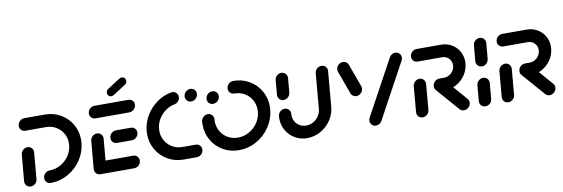

<svg xmlns="http://www.w3.org/2000/svg" viewBox="-52 -1073 4266 1455"><g transform="rotate(-10 2081.0 -345.5)"><path d="M117.8 -297.8Q130.7 -297.8 141.1 -291.3Q151.5 -284.8 156.9 -273.9Q162.2 -263 161.1 -250L143.3 -47.8Q141.9 -27.8 126.7 -13.9Q111.5 0 91.9 0Q78.9 0 68.3 -6.3Q57.8 -12.6 52.4 -23.7Q47 -34.8 48.1 -47.8L65.9 -250Q67.8 -269.6 83 -283.7Q98.1 -297.8 117.8 -297.8ZM201.9 -43.7Q201.9 -57.4 208.9 -69.3Q215.9 -81.1 227.8 -88.1Q239.6 -95.2 253.3 -95.2Q297.8 -95.2 337.4 -117.2Q377 -139.3 402.6 -177Q428.1 -214.8 431.9 -259.6Q432.6 -269.3 432.6 -274.4Q432.6 -315.6 412.8 -349.6Q393 -383.7 358.7 -403.5Q324.4 -423.3 282.2 -423.3H124.4Q105.9 -423.3 93.3 -435.7Q80.7 -448.1 80.7 -466.3Q80.7 -480.4 88 -492.4Q95.2 -504.4 107 -511.5Q118.9 -518.5 132.6 -518.5H290.4Q356.7 -518.5 411.1 -487.2Q465.6 -455.9 496.9 -401.9Q528.1 -347.8 528.1 -282.6Q528.1 -271.5 527 -259.6Q520.7 -188.9 480.7 -129.3Q440.7 -69.6 378.1 -34.8Q315.6 0 245.2 0Q226.7 0 214.3 -12.6Q201.9 -25.2 201.9 -43.7Z M583.3 -44.8 602.6 -261.1Q604.4 -280.7 619.4 -294.8Q634.4 -308.9 654.1 -308.9Q667 -308.9 677.4 -302.4Q687.8 -295.9 693.3 -285Q698.9 -274.1 697.8 -261.1L678.5 -44.8ZM938.9 -51.9Q938.9 -37.8 931.9 -25.9Q924.8 -14.1 912.8 -7Q900.7 0 887 0H627Q608.5 0 596.1 -12.6Q583.7 -25.2 583.7 -43.7Q583.7 -57.4 590.7 -69.3Q597.8 -81.1 609.6 -88.1Q621.5 -95.2 635.2 -95.2H895.6Q914.1 -95.2 926.5 -82.8Q938.9 -70.4 938.9 -51.9ZM748.9 -255.2Q748.9 -268.9 755.9 -280.9Q763 -293 774.8 -300Q786.7 -307 800.4 -307H914.1Q932.6 -307 945.2 -294.6Q957.8 -282.2 957.8 -264.1Q957.8 -250 950.6 -238Q943.3 -225.9 931.3 -218.9Q919.3 -211.9 905.6 -211.9H792.2Q773.7 -211.9 761.3 -224.3Q748.9 -236.7 748.9 -255.2ZM620.4 -466.3Q620.4 -480.4 627.6 -492.4Q634.8 -504.4 646.7 -511.5Q658.5 -518.5 672.2 -518.5H932.2Q951.1 -518.5 963.7 -506.3Q976.3 -494.1 976.3 -475.9Q976.3 -461.9 969.1 -449.6Q961.9 -437.4 949.8 -430.4Q937.8 -423.3 924.1 -423.3H664.1Q645.6 -423.3 633 -435.7Q620.4 -448.1 620.4 -466.3ZM811.9 -567.8Q798.9 -567.8 790.4 -576.5Q781.9 -585.2 781.9 -597.8Q781.9 -606.7 786.3 -614.4Q790.7 -622.2 798.1 -627L894.1 -688.5Q902.6 -694.1 912.6 -694.1Q925.6 -694.1 934.1 -685.4Q942.6 -676.7 942.6 -664.1Q942.6 -655.2 938.1 -647.4Q933.7 -639.6 926.3 -634.8L830.4 -573.3Q822.2 -567.8 811.9 -567.8Z M1027.8 -238.5Q1027.8 -250 1028.9 -261.5Q1034.4 -323.3 1066.3 -377.4Q1098.1 -431.5 1148.7 -468.3Q1199.3 -505.2 1259.3 -517Q1264.8 -518.1 1270 -518.1Q1288.1 -518.1 1300.9 -505.7Q1313.7 -493.3 1313.7 -475.2Q1313.7 -456.7 1301.9 -442.4Q1290 -428.1 1272.6 -424.4Q1234.1 -417 1201.5 -393.7Q1168.9 -370.4 1148.1 -335.7Q1127.4 -301.1 1124.1 -261.5Q1123.3 -251.1 1123.3 -246.7Q1123.3 -204.8 1143.3 -170.2Q1163.3 -135.6 1198.1 -115.4Q1233 -95.2 1275.6 -95.2H1377Q1395.6 -95.2 1408 -82.8Q1420.4 -70.4 1420.4 -51.9Q1420.4 -37.8 1413.3 -25.9Q1406.3 -14.1 1394.4 -7Q1382.6 0 1368.9 0H1267.4Q1200.4 0 1145.6 -31.7Q1090.7 -63.3 1059.3 -118Q1027.8 -172.6 1027.8 -238.5ZM1357.4 -467Q1357.4 -480.7 1364.6 -492.6Q1371.9 -504.4 1383.7 -511.5Q1395.6 -518.5 1409.3 -518.5Q1427.8 -518.5 1440.4 -506.3Q1453 -494.1 1453 -475.9Q1453 -461.9 1445.7 -449.6Q1438.5 -437.4 1426.7 -430.4Q1414.8 -423.3 1401.1 -423.3Q1382.6 -423.3 1370 -435.9Q1357.4 -448.5 1357.4 -467Z M1517.8 -420Q1517.8 -433.7 1525 -445.7Q1532.2 -457.8 1544.1 -464.8Q1555.9 -471.9 1569.6 -471.9Q1588.1 -471.9 1600.6 -459.3Q1613 -446.7 1613 -428.1Q1613 -414.4 1605.9 -402.6Q1598.9 -390.7 1587 -383.7Q1575.2 -376.7 1561.5 -376.7Q1543 -376.7 1530.4 -389.1Q1517.8 -401.5 1517.8 -420ZM1688.5 -469.6Q1688.5 -483.3 1695.7 -495.4Q1703 -507.4 1714.8 -514.4Q1726.7 -521.5 1740.4 -521.5Q1807.4 -521.5 1862.4 -490Q1917.4 -458.5 1948.9 -403.9Q1980.4 -349.3 1980.4 -283Q1980.4 -271.5 1979.3 -259.3Q1973 -187.8 1932.6 -127.6Q1892.2 -67.4 1829.1 -32.2Q1765.9 3 1694.4 3Q1627 3 1572 -28.7Q1517 -60.4 1485.6 -115.2Q1454.1 -170 1454.1 -236.3Q1454.1 -247.8 1455.2 -259.3Q1457 -278.9 1472.2 -293Q1487.4 -307 1507 -307Q1520 -307 1530.4 -300.6Q1540.7 -294.1 1546.1 -283.1Q1551.5 -272.2 1550.4 -259.3Q1549.6 -248.9 1549.6 -244.4Q1549.6 -202.2 1569.6 -167.4Q1589.6 -132.6 1624.6 -112.4Q1659.6 -92.2 1702.6 -92.2Q1748.1 -92.2 1788.5 -114.6Q1828.9 -137 1854.6 -175.4Q1880.4 -213.7 1884.1 -259.3Q1884.8 -269.6 1884.8 -274.1Q1884.8 -316.3 1864.8 -351.1Q1844.8 -385.9 1809.8 -406.1Q1774.8 -426.3 1731.9 -426.3Q1713.3 -426.3 1700.9 -438.7Q1688.5 -451.1 1688.5 -469.6Z M2092.2 -312.6Q2079.3 -312.6 2068.9 -319.1Q2058.5 -325.6 2053.1 -336.5Q2047.8 -347.4 2048.9 -360.4L2058.5 -471.1Q2060 -490.7 2075.2 -504.6Q2090.4 -518.5 2110 -518.5Q2123 -518.5 2133.3 -512.2Q2143.7 -505.9 2149.3 -495Q2154.8 -484.1 2153.7 -471.1L2144.1 -360.4Q2143 -347.4 2135.6 -336.5Q2128.1 -325.6 2116.7 -319.1Q2105.2 -312.6 2092.2 -312.6ZM2418.5 -518.1Q2431.5 -518.1 2441.9 -511.9Q2452.2 -505.6 2457.6 -494.6Q2463 -483.7 2461.9 -470.7L2438.1 -198.5Q2433.3 -143.7 2402 -97.4Q2370.7 -51.1 2322.2 -24.1Q2273.7 3 2219.3 3Q2167.8 3 2125.6 -21.3Q2083.3 -45.6 2059.1 -87.8Q2034.8 -130 2034.8 -181.1Q2034.8 -186.7 2035.6 -198.5Q2036.7 -211.5 2044.1 -222.4Q2051.5 -233.3 2063 -239.8Q2074.4 -246.3 2087.4 -246.3Q2100.4 -246.3 2110.7 -239.8Q2121.1 -233.3 2126.5 -222.4Q2131.9 -211.5 2130.7 -198.5Q2130.4 -195.2 2130.4 -188.9Q2130.4 -161.9 2143.1 -139.8Q2155.9 -117.8 2178.1 -105Q2200.4 -92.2 2227.4 -92.2Q2256.3 -92.2 2281.9 -106.5Q2307.4 -120.7 2323.9 -145.2Q2340.4 -169.6 2343 -198.5L2366.7 -470.7Q2368.5 -490.4 2383.7 -504.3Q2398.9 -518.1 2418.5 -518.1Z M2692.2 -294.1Q2691.1 -281.1 2683.7 -270.2Q2676.3 -259.3 2664.8 -252.8Q2653.3 -246.3 2640.4 -246.3Q2626.3 -246.3 2615.6 -253.7Q2604.8 -261.1 2599.6 -273.3L2535.2 -450Q2531.5 -459.6 2531.9 -471.1Q2533.7 -490.7 2548.9 -504.6Q2564.1 -518.5 2583.7 -518.5Q2597.8 -518.5 2608.7 -511.3Q2619.6 -504.1 2624.4 -491.9L2688.9 -315.2Q2693 -305.6 2692.2 -294.1ZM2748.1 0Q2729.6 0 2717 -12.6Q2704.4 -25.2 2704.4 -43.7Q2704.4 -57.4 2711.1 -68.5L2941.1 -491.9Q2948.1 -504.1 2960.2 -511.5Q2972.2 -518.9 2986.3 -518.9Q3004.8 -518.9 3017.4 -506.5Q3030 -494.1 3030 -475.9Q3030 -461.9 3023.3 -450.4L2793.3 -26.7Q2786.3 -14.8 2774.1 -7.4Q2761.9 0 2748.1 0Z M3107.4 0Q3094.4 0 3084.1 -6.3Q3073.7 -12.6 3068.3 -23.7Q3063 -34.8 3064.1 -47.8L3081.1 -244.8Q3082.2 -257.8 3089.6 -268.7Q3097 -279.6 3108.5 -286.1Q3120 -292.6 3133 -292.6Q3145.9 -292.6 3156.3 -286.1Q3166.7 -279.6 3172 -268.7Q3177.4 -257.8 3176.3 -244.8L3159.3 -47.8Q3157.4 -27.8 3142.2 -13.9Q3127 0 3107.4 0ZM3477 -46.3Q3475.2 -26.7 3460 -12.6Q3444.8 1.5 3425.2 1.5Q3415.6 1.5 3407.2 -2.2Q3398.9 -5.9 3392.6 -12.6L3241.5 -185.9Q3230 -198.5 3230 -215.9Q3230 -229.6 3237.2 -241.5Q3244.4 -253.3 3256.3 -260.4Q3268.1 -267.4 3281.9 -267.4Q3291.5 -267.4 3300 -263.9Q3308.5 -260.4 3314.1 -254.1L3465.6 -80Q3478.1 -66.7 3477 -46.3ZM3230 -215.9Q3230 -229.6 3237.2 -241.7Q3244.4 -253.7 3256.3 -260.7Q3268.1 -267.8 3281.9 -267.8H3317Q3339.6 -267.8 3359.3 -279.3Q3378.9 -290.7 3390.6 -310.2Q3402.2 -329.6 3402.2 -352.2Q3402.2 -371.9 3392.8 -388.1Q3383.3 -404.4 3367 -413.9Q3350.7 -423.3 3330.7 -423.3H3143Q3124.4 -423.3 3111.9 -435.7Q3099.3 -448.1 3099.3 -466.3Q3099.3 -480.4 3106.5 -492.4Q3113.7 -504.4 3125.6 -511.5Q3137.4 -518.5 3151.1 -518.5H3338.9Q3383.3 -518.5 3419.8 -497.6Q3456.3 -476.7 3477 -440.4Q3497.8 -404.1 3497.8 -360.4Q3497.8 -355.9 3497 -345.6Q3493 -298.5 3466.1 -258.7Q3439.3 -218.9 3397.6 -195.7Q3355.9 -172.6 3308.9 -172.6H3273.7Q3255.2 -172.6 3242.6 -185Q3230 -197.4 3230 -215.9Z M3590.4 0Q3577.4 0 3567 -6.3Q3556.7 -12.6 3551.3 -23.7Q3545.9 -34.8 3547 -47.8L3557.4 -168.1Q3559.3 -187.8 3574.4 -201.9Q3589.6 -215.9 3609.3 -215.9Q3622.2 -215.9 3632.6 -209.4Q3643 -203 3648.3 -192Q3653.7 -181.1 3652.6 -168.1L3642.2 -47.8Q3640.7 -27.8 3625.4 -13.9Q3610 0 3590.4 0ZM3617 -302.6Q3604.1 -302.6 3593.7 -309.1Q3583.3 -315.6 3577.8 -326.5Q3572.2 -337.4 3573.3 -350.4L3584.1 -471.1Q3585.6 -490.7 3600.7 -504.6Q3615.9 -518.5 3635.6 -518.5Q3648.5 -518.5 3658.9 -512.2Q3669.3 -505.9 3674.8 -495Q3680.4 -484.1 3679.3 -471.1L3668.5 -350.4Q3666.7 -330.7 3651.7 -316.7Q3636.7 -302.6 3617 -302.6Z M3766.7 0Q3753.7 0 3743.3 -6.3Q3733 -12.6 3727.6 -23.7Q3722.2 -34.8 3723.3 -47.8L3740.4 -244.8Q3741.5 -257.8 3748.9 -268.7Q3756.3 -279.6 3767.8 -286.1Q3779.3 -292.6 3792.2 -292.6Q3805.2 -292.6 3815.6 -286.1Q3825.9 -279.6 3831.3 -268.7Q3836.7 -257.8 3835.6 -244.8L3818.5 -47.8Q3816.7 -27.8 3801.5 -13.9Q3786.3 0 3766.7 0ZM4136.3 -46.3Q4134.4 -26.7 4119.3 -12.6Q4104.1 1.5 4084.4 1.5Q4074.8 1.5 4066.5 -2.2Q4058.1 -5.9 4051.9 -12.6L3900.7 -185.9Q3889.3 -198.5 3889.3 -215.9Q3889.3 -229.6 3896.5 -241.5Q3903.7 -253.3 3915.6 -260.4Q3927.4 -267.4 3941.1 -267.4Q3950.7 -267.4 3959.3 -263.9Q3967.8 -260.4 3973.3 -254.1L4124.8 -80Q4137.4 -66.7 4136.3 -46.3ZM3889.3 -215.9Q3889.3 -229.6 3896.5 -241.7Q3903.7 -253.7 3915.6 -260.7Q3927.4 -267.8 3941.1 -267.8H3976.3Q3998.9 -267.8 4018.5 -279.3Q4038.1 -290.7 4049.8 -310.2Q4061.5 -329.6 4061.5 -352.2Q4061.5 -371.9 4052 -388.1Q4042.6 -404.4 4026.3 -413.9Q4010 -423.3 3990 -423.3H3802.2Q3783.7 -423.3 3771.1 -435.7Q3758.5 -448.1 3758.5 -466.3Q3758.5 -480.4 3765.7 -492.4Q3773 -504.4 3784.8 -511.5Q3796.7 -518.5 3810.4 -518.5H3998.1Q4042.6 -518.5 4079.1 -497.6Q4115.6 -476.7 4136.3 -440.4Q4157 -404.1 4157 -360.4Q4157 -355.9 4156.3 -345.6Q4152.2 -298.5 4125.4 -258.7Q4098.5 -218.9 4056.9 -195.7Q4015.2 -172.6 3968.1 -172.6H3933Q3914.4 -172.6 3901.9 -185Q3889.3 -197.4 3889.3 -215.9Z"/></g></svg>

Font: 26F Galaxy Sans Extra Bold
Style: Italic
Weight: 800
Italic angle: -5°
Designer: C₂₉H₂₅N₃O₅
Version: Version 1.200